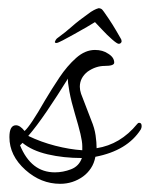

<svg xmlns="http://www.w3.org/2000/svg" viewBox="-20 -426 366 469"><path d="M127 23Q80 23 42 -11Q3 -46 3 -91Q3 -120 19 -120Q29 -120 40 -106Q54 -118 90 -181Q106 -208 125 -236.5Q144 -265 166 -284.5Q188 -304 212 -304Q231 -304 244 -295Q259 -286 259 -273Q259 -265 236 -265Q214 -265 194 -251Q175 -236 175 -214Q175 -206 178 -197L203 -132Q211 -113 213.5 -95.5Q216 -78 216 -64Q274 -73 315 -123Q317 -126 320 -126Q326 -126 326 -118Q326 -116 325.5 -114Q325 -112 324 -110Q291 -58 213 -43Q210 -27 202 -15Q194 -3 183 5Q158 23 127 23ZM181 -59V-69Q181 -80 176.5 -99Q172 -118 163 -148Q154 -178 149.5 -202.5Q145 -227 146 -234Q120 -192 94.5 -154.5Q69 -117 49 -94Q80 -79 115 -70Q150 -61 181 -59ZM114 -5Q134 -5 153.5 -12.5Q173 -20 180 -40Q135 -40 96.5 -49Q58 -58 35 -77L29 -71Q56 -5 114 -5ZM270 -319Q266 -319 253.5 -330Q241 -341 229 -354Q217 -367 212 -372Q206 -368 192 -360Q178 -352 162 -343Q146 -334 133.5 -327.5Q121 -321 118 -321Q112 -321 115 -326Q116 -329 119 -332Q141 -348 156 -361.5Q171 -375 202 -397Q210 -402 215 -404Q220 -406 221 -406Q224 -406 227 -404.5Q230 -403 234 -397Q246 -380 254.5 -366.5Q263 -353 276 -330Q277 -328 277 -324Q275 -319 270 -319Z"/></svg>

Font: Corinthia
Style: Regular
Weight: 400
Designer: Robert E. Leuschke
Foundry: Robert E. Leuschke
Version: Version 1.013; ttfautohint (v1.8.3)